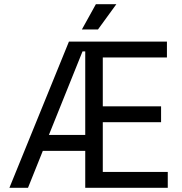

<svg xmlns="http://www.w3.org/2000/svg" viewBox="-20 -899 871 919"><path d="M388 0V-700H779V-624H472V-390H751V-314H472V-76H783V0ZM25 0 310 -700H388V-653H375L214 -253H388V-177H185L114 0ZM372 -758 439 -879H537L449 -758Z"/></svg>

Font: Space Grotesk
Style: Regular
Weight: 400
Designer: Florian Karsten
Foundry: Florian Karsten
Version: Version 2.000